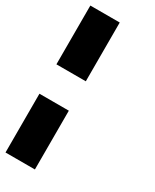

<svg xmlns="http://www.w3.org/2000/svg" viewBox="-213 -888 760 943"><g transform="rotate(30 166.5 -416.5)"><path d="M0 -166.7H166.7V0H0ZM0 -333.3H166.7V0H0ZM0 -666.7H166.7V-500H0ZM0 -833.3H166.7V-500H0Z"/></g></svg>

Font: 0xA000-Pixelated
Style: Pixelated
Weight: 400
Version: Version 0.1